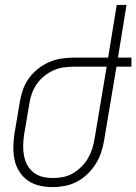

<svg xmlns="http://www.w3.org/2000/svg" viewBox="-20 -755 556 783"><path d="M195 8Q167 8 141 2Q115 -4 94 -18.5Q73 -33 59 -55Q45 -77 39.5 -102.5Q34 -128 34.5 -155.5Q35 -183 39 -210L61 -340Q65 -365 73.5 -389.5Q82 -414 98 -436Q114 -458 135 -474.5Q156 -491 180 -501.5Q204 -512 229.5 -516Q255 -520 280 -520H421L456 -735H496L461 -520H516V-483H455L405 -185Q401 -160 393 -135Q385 -110 371 -87.5Q357 -65 337.5 -46Q318 -27 294.5 -14.5Q271 -2 245.5 3Q220 8 195 8ZM196 -29Q216 -29 237 -33Q258 -37 277 -48Q296 -59 312 -75Q328 -91 339 -110Q350 -129 356.5 -149.5Q363 -170 366 -191L415 -483H280Q260 -483 239 -480Q218 -477 198 -468Q178 -459 160.5 -445Q143 -431 130.5 -413Q118 -395 110.5 -375Q103 -355 100 -334L78 -204Q75 -183 74.5 -161.5Q74 -140 78 -119.5Q82 -99 91.5 -81.5Q101 -64 117 -51.5Q133 -39 153.5 -34Q174 -29 196 -29Z"/></svg>

Font: Iosevka Extralight
Style: Italic
Weight: 200
Italic angle: -9°
Monospace: yes
Designer: Belleve Invis
Foundry: Belleve Invis
Version: Version 32.5.0; ttfautohint (v1.8.4)